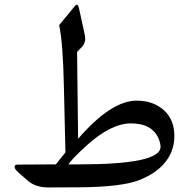

<svg xmlns="http://www.w3.org/2000/svg" viewBox="-20 -801 822 821"><path d="M314.5 0 188 0.5Q134.8 1 102.1 -25.9Q49.8 -69.3 45.4 -78.1Q36.1 -97.2 56.2 -97.2L218.8 -98.1Q239.3 -124 259.8 -149.4Q258.8 -167 253.4 -423.8Q249.5 -619.1 232.9 -693.4L300.3 -775.4Q312 -789.6 317.4 -767.1Q317.4 -767.1 342.8 -650.9Q349.1 -620.6 330.1 -600.1L309.6 -579.1L314 -207.5Q455.1 -370.6 564 -370.6Q637.7 -370.6 683.1 -327.6Q725.6 -287.1 725.6 -219.7Q725.6 -166.5 698.2 -123.5Q660.6 -64.5 575.2 -30.8Q498.5 -1 314.5 0ZM272.5 -98.1H317.9Q666.5 -98.1 666.5 -172.9Q666.5 -186 660.2 -203.6Q633.3 -273.4 540 -273.4Q454.6 -273.4 349.1 -177.7Q289.1 -123 272.5 -98.1Z"/></svg>

Font: Parastoo WOL
Style: WOL
Weight: 400
Foundry: Saber Rastikerdar (saber.rastikerdar@gmail.com)
Version: Version 1.0.0-alpha5